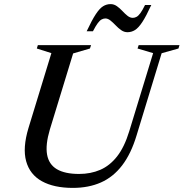

<svg xmlns="http://www.w3.org/2000/svg" viewBox="-20 -905 895 936"><path d="M223 -273.5Q201 -199.5 209.5 -151.5Q218 -103.5 257.2 -80.2Q296.5 -57 365.5 -57Q422 -57 468.5 -77Q515 -97 550.8 -142.5Q586.5 -188 610 -265L726.5 -646L650.5 -668.5L656 -685H855L850 -668.5L768 -645.5L646 -245.5Q619 -155.5 575.5 -98.8Q532 -42 472 -15.5Q412 11 335 11Q243 11 184.2 -21.5Q125.5 -54 107.5 -119Q89.5 -184 119 -281.5L230.5 -646L159.5 -668.5L164.5 -685H424L418.5 -668.5L336.5 -644.5ZM717.5 -880.5Q692.5 -826 673.8 -797.5Q655 -769 638 -758.5Q621 -748 601.5 -748Q585 -748 570.8 -758Q556.5 -768 543.8 -781.5Q531 -795 518.5 -805Q506 -815 493.5 -815Q484.5 -815 475.5 -810.2Q466.5 -805.5 456.5 -792Q446.5 -778.5 433 -752.5H402.5Q428 -807 446.8 -835.5Q465.5 -864 482.5 -874.5Q499.5 -885 519 -885Q535.5 -885 549.8 -875Q564 -865 576.5 -851.5Q589 -838 601.5 -828Q614 -818 627.5 -818Q636.5 -818 645.5 -822.8Q654.5 -827.5 664.5 -841.2Q674.5 -855 687 -880.5Z"/></svg>

Font: Newsreader 36pt Medium
Style: Italic
Weight: 500
Italic angle: -17°
Designer: Hugues Gentile
Foundry: Production Type
Version: Version 1.003